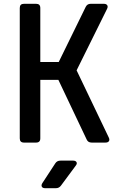

<svg xmlns="http://www.w3.org/2000/svg" viewBox="-20 -750 640 1010"><path d="M106 0Q84 0 84 -22V-708Q84 -730 106 -730H170Q192 -730 192 -708V-424H289L431 -714Q439 -730 457 -730H526Q539 -730 544 -722.5Q549 -715 543 -703L383 -380L552 -27Q558 -15 553 -7.5Q548 0 535 0H462Q443 0 436 -16L287 -330H192V-22Q192 0 170 0ZM218 240Q204 240 200 232Q196 224 203 213L271 109Q280 95 298 95H365Q378 95 382.5 103Q387 111 378 122L301 226Q291 240 274 240Z"/></svg>

Font: Pitagon Sans Mono SemiBold
Style: Regular
Weight: 600
Monospace: yes
Designer: Travis Tran
Foundry: Pitagon
Version: Version 1.001; ttfautohint (v1.8.4.7-5d5b);gftools[0.9.26]